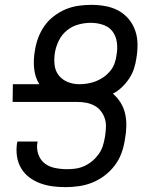

<svg xmlns="http://www.w3.org/2000/svg" viewBox="-20 -763 640 791"><path d="M250 8Q222 8 196 4.5Q170 1 145.5 -8Q121 -17 100.5 -32.5Q80 -48 67 -70Q54 -92 50 -118.5Q46 -145 50 -172L52 -180H135L134 -175Q130 -150 138 -127Q146 -104 164 -90Q182 -76 206.5 -71Q231 -66 257 -66Q274 -66 292 -68.5Q310 -71 327.5 -79Q345 -87 360 -99.5Q375 -112 386.5 -128Q398 -144 403.5 -161.5Q409 -179 412 -197L413 -203Q416 -222 416.5 -240.5Q417 -259 411.5 -275.5Q406 -292 395.5 -305.5Q385 -319 369.5 -327.5Q354 -336 336 -339.5Q318 -343 300 -343H32L33 -416H142Q124 -445 120.5 -481.5Q117 -518 124 -556Q128 -582 137.5 -607.5Q147 -633 163 -656Q179 -679 202 -696.5Q225 -714 250 -724.5Q275 -735 302 -739Q329 -743 355 -743Q385 -743 413.5 -738Q442 -733 466.5 -720Q491 -707 509 -686Q527 -665 536.5 -638.5Q546 -612 546.5 -582.5Q547 -553 542 -524Q539 -502 532 -480.5Q525 -459 512.5 -440Q500 -421 483 -404.5Q466 -388 445 -377Q464 -361 477 -340Q490 -319 495.5 -294.5Q501 -270 500.5 -244Q500 -218 495 -191L494 -185Q490 -158 480 -131Q470 -104 452 -80.5Q434 -57 410 -39Q386 -21 359.5 -10.5Q333 0 305 4Q277 8 250 8ZM307 -416Q324 -416 341.5 -419Q359 -422 375.5 -428.5Q392 -435 407 -445.5Q422 -456 434 -470.5Q446 -485 452 -502Q458 -519 460 -536Q465 -562 461.5 -588Q458 -614 444 -633Q430 -652 405.5 -660.5Q381 -669 354 -669Q329 -669 303 -662Q277 -655 255.5 -637.5Q234 -620 222 -595Q210 -570 206 -545Q202 -519 205 -494.5Q208 -470 222.5 -452Q237 -434 259.5 -425Q282 -416 307 -416Z"/></svg>

Font: Iosevka Extended
Style: Italic
Weight: 400
Width: 7
Italic angle: -9°
Monospace: yes
Designer: Belleve Invis
Foundry: Belleve Invis
Version: Version 32.5.0; ttfautohint (v1.8.4)